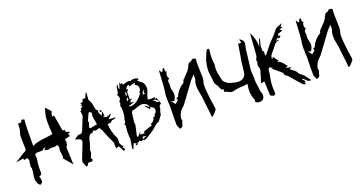

<svg xmlns="http://www.w3.org/2000/svg" viewBox="-121 -1697 4910 2610"><g transform="rotate(-20 2334.0 -392.5)"><path d="M128.9 91.8 116.7 78.6Q105.5 67.4 101.1 59.6Q82.5 12.2 82.5 0L83 -5.9H83.5V-30.3Q83.5 -50.8 88.9 -73.7Q96.7 -109.4 98.1 -161.1L95.2 -168.9Q89.8 -180.2 89.8 -188.5Q89.8 -197.8 96.7 -244.6Q100.1 -263.2 102.5 -281.7Q92.3 -290.5 91.8 -299.8Q91.8 -306.2 92.8 -312L35.2 -301.8L34.7 -326.2L-75.2 -307.6Q13.7 -362.3 27.3 -372.1Q58.1 -393.1 88.4 -407.7Q100.1 -413.1 103 -421.1Q106 -429.2 106 -442.4Q106 -480 103.5 -537.6Q102.1 -575.7 101.6 -614.7Q101.6 -624 107.4 -630.4L101.1 -631.8L126 -720.7L128.4 -793L165 -796.4L170.4 -791L191.9 -829.6L230 -819.8Q228.5 -799.3 226.1 -778.8Q220.7 -731.9 220.7 -616.2V-582Q220.7 -505.4 219.7 -475.1Q218.8 -457 218.8 -439.5V-439Q264.6 -461.9 313.5 -471.4Q362.3 -481 411.4 -485.8Q460.4 -490.7 509.3 -500.5Q519.5 -502.4 519.5 -511.7L519 -516.1Q511.2 -606.9 511.2 -675.8Q511.2 -760.3 530.3 -815.4Q535.6 -832 547.4 -873.5L616.2 -798.3L612.3 -789.1Q599.6 -764.2 599.6 -741.7Q599.6 -729.5 603.5 -718.3L625 -735.4L665.5 -502L697.8 -495.6L697.3 -468.8L758.3 -446.8L715.8 -428.2H722.2L734.4 -395.5L715.3 -391.1Q694.8 -385.7 688.5 -384.8Q669.9 -381.8 662.4 -379.4Q654.8 -377 654.8 -374Q654.8 -364.7 660.6 -343.3Q661.6 -339.4 662.1 -333.5Q662.1 -327.6 658.7 -320.3L655.3 -313Q656.7 -308.6 656.7 -304.2Q656.7 -300.8 655.3 -295.9Q653.8 -291 649.7 -286.1Q645.5 -281.2 642.8 -278.3Q640.1 -275.4 638.4 -271.5Q636.7 -267.6 636.7 -264.6Q639.2 -190.4 642.6 -116.7Q644 -96.7 647.5 -16.6L537.6 -146L549.3 -153.8L549.8 -156.2Q547.9 -176.8 544.9 -197.8Q540.5 -225.6 538.1 -254.9Q538.1 -271 542 -286.1Q544.4 -295.4 544.9 -304.2Q544.9 -306.2 542.7 -310.8Q540.5 -315.4 538.6 -320.8Q538.1 -323.7 536.6 -328.1Q531.7 -338.9 527.3 -338.9Q521 -338.9 510.7 -333Q500 -328.6 489.7 -328.6Q482.9 -328.6 476.1 -329.6Q461.4 -330.6 435.5 -330.6Q402.3 -321.8 392.6 -321.8Q381.3 -321.8 373.5 -326.2L340.8 -335.4Q362.3 -355.5 364.5 -358.6Q366.7 -361.8 370.6 -365.7L360.8 -364.3Q346.2 -363.3 339.1 -360.1Q332 -356.9 328.1 -348.6L324.7 -339.8Q299.8 -336.4 288.6 -336.4Q277.8 -336.4 268.1 -336.9Q258.3 -337.4 249.5 -337.4Q231.4 -337.4 220.5 -333Q209.5 -328.6 203.1 -314.9Q208 -284.7 208 -275.9Q208 -260.7 201.7 -221.7Q193.4 -177.7 193.4 -124L194.3 -63.5Q194.3 -58.6 193.4 -50.8Q189.5 -30.8 160.6 -22.9Q153.3 -21 153.3 -17.6Q153.3 -14.2 156.7 -7.8Q163.1 4.9 164.8 18.6Q166.5 32.2 166.5 56.2Q166.5 69.8 147.9 78.6L146 80.1Z M1046.4 -402.3Q1073.2 -406.7 1104.5 -414.1L1133.3 -419.9Q1129.4 -467.8 1121.1 -496.1Q1115.7 -514.2 1114.3 -532.7Q1114.3 -554.2 1119.1 -574.2L1122.1 -591.3L1091.8 -612.8Q1088.4 -610.4 1082.5 -606.4Q1076.7 -602.5 1046.9 -532.2L1037.6 -512.2Q1034.7 -506.3 1034.7 -503.9Q1034.7 -502.4 1035.2 -501.5Q1039.1 -492.2 1039.1 -482.9Q1039.1 -470.2 1030.8 -450.2Q1026.9 -440.4 1023.9 -430.2Q1022.5 -421.9 1020.5 -414.1L1019 -406.2Q1023.4 -405.8 1027.3 -404.8Q1035.2 -402.3 1042.5 -402.3ZM1246.6 -551.3 1220.7 -581.5Q1230.5 -582.5 1237.8 -582.5Q1256.3 -582.5 1256.3 -574.7Q1256.3 -567.4 1246.6 -551.3ZM811 70.8Q807.6 70.8 802.2 68.6Q796.9 66.4 794.7 52.5Q792.5 38.6 784.9 24.7Q777.3 10.7 774.4 -3.4Q774.4 -28.8 786.1 -54.7L786.6 -55.7Q813.5 -125 841.3 -194.3Q852.1 -220.7 862.3 -247.6Q868.7 -262.2 868.7 -273.9Q868.7 -304.7 825.7 -314.5Q804.2 -320.3 781.2 -328.1L798.8 -340.3Q820.8 -355 840.8 -367.7Q848.6 -372.6 855.5 -372.6L858.9 -372.1Q865.7 -370.6 871.6 -370.6Q899.4 -370.6 912.6 -401.4Q939.9 -466.8 965.3 -532.2Q987.3 -588.4 989 -590.1Q990.7 -591.8 990.7 -594.2Q988.8 -619.6 986.3 -642.1L985.4 -653.8L986.3 -654.8Q985.8 -654.8 984.9 -653.6Q983.9 -652.3 982.4 -651.4L977.5 -657.7L1003.4 -673.3Q998.5 -681.6 998.5 -687.5Q998.5 -697.3 1015.1 -704.6Q1029.8 -712.4 1032.7 -719.2Q1028.8 -722.2 1023.9 -726.1Q1019 -730 1012.7 -734.4L1027.3 -739.7L1036.1 -742.7Q1034.2 -744.6 1015.1 -757.3Q1018.1 -758.8 1021.5 -759.8Q1040 -765.6 1053.7 -775.9Q1067.4 -786.1 1067.4 -811.5L1105.5 -804.7L1111.8 -820.3Q1124 -847.7 1136.7 -877.4Q1142.6 -876 1145.5 -876L1138.7 -772.5L1148.9 -752Q1161.1 -731.4 1167.5 -710.9Q1173.8 -685.1 1177.7 -658.7Q1180.7 -639.2 1184.6 -620.1Q1185.5 -616.7 1193.8 -608.4Q1195.3 -607.4 1203.1 -599.6Q1209.5 -593.3 1209.5 -590.8V-589.8Q1207 -581.1 1207 -573.2Q1207 -555.7 1222.7 -530.3Q1232.4 -514.2 1232.4 -507.3L1232.9 -503.9L1253.9 -549.8L1254.9 -552.2L1262.7 -549.3L1269.5 -485.4L1240.2 -493.2Q1262.2 -469.2 1286.1 -469.2Q1312.5 -469.2 1353.5 -493.7L1356.4 -482.4L1305.7 -428.2L1407.7 -421.4L1397 -414.1Q1389.2 -407.7 1374.5 -406.5Q1359.9 -405.3 1346.9 -400.6Q1334 -396 1323.7 -380.4Q1318.8 -374 1295.9 -374H1290.5Q1280.3 -374 1272 -373Q1275.9 -256.8 1327.6 -157.2Q1333.5 -142.6 1333.5 -125.5L1333 -97.2L1332.5 -85.9L1332 -80.1Q1332 -64.5 1360.8 -24.9Q1366.7 -17.1 1372.1 -8.8H1354.5L1378.4 27.3Q1377.4 27.8 1355 48.8L1311.5 -35.6L1267.1 -23.9Q1266.6 -39.6 1265.6 -54.7L1263.7 -91.8L1270.5 -94.7V-98.1L1253.9 -131.8Q1218.8 -201.7 1195.8 -263.7Q1185.5 -290 1174.8 -315.9Q1169.4 -328.1 1147.5 -361.8L1089.8 -346.2Q1085.9 -344.7 1083.5 -344.7Q1082.5 -344.7 1082 -345.2Q1071.3 -356.4 1063 -356.4Q1052.2 -356.4 1040 -338.9Q1038.6 -336.4 1036.6 -334.5Q1033.2 -329.6 1030.3 -329.6L1022.9 -330.1Q995.6 -330.1 980.5 -293.9Q977.1 -287.1 973.1 -281.2Q966.3 -267.1 964.8 -249.5Q963.4 -229 936.5 -155.3Q924.3 -121.1 924.3 -119.1V-117.2Q927.2 -106 927.2 -95.7Q927.2 -71.8 907.7 -36.1Q900.9 -24.9 900.9 -15.1Q900.9 -11.7 902.3 -6.1Q903.8 -0.5 913.6 5.4L914.1 6.8Q914.1 14.2 906.7 27.3Q903.8 32.7 883.8 32.7Q874 32.7 863.3 31.7L845.2 30.8V30.3L842.3 33.7Q837.4 38.6 834.5 44.4Q832 48.3 829.8 53.5Q827.6 58.6 825.2 63Q820.3 70.8 811 70.8Z M1475.6 65.4Q1475.1 61.5 1474.1 58.1Q1472.2 51.8 1472.2 45.9Q1472.2 37.6 1483.9 -24.9Q1493.2 -77.6 1493.2 -81.5Q1493.2 -85 1491.7 -88.6Q1490.2 -92.3 1490.2 -95.7L1488.8 -115.2Q1487.3 -136.2 1487.3 -156.7Q1487.3 -191.9 1491.7 -226.1Q1494.1 -248 1495.6 -269.5Q1495.1 -275.4 1488.8 -282.7Q1485.8 -286.1 1482.9 -290.5Q1496.1 -305.2 1504.9 -314L1506.3 -331.1Q1506.3 -347.2 1510.7 -359.9Q1522.9 -396 1524.9 -432.6Q1526.4 -455.6 1526.4 -478.5Q1526.4 -492.7 1525.9 -506.3Q1525.9 -518.1 1521.5 -529.8Q1517.1 -541.5 1517.1 -548.8Q1517.1 -552.7 1519.5 -557.1Q1522 -561.5 1525.6 -565.9Q1529.3 -570.3 1529.3 -576.7Q1528.8 -582.5 1527.3 -589.1Q1525.9 -595.7 1525.9 -602.1Q1525.9 -603.5 1526.4 -608.4Q1526.9 -613.3 1536.6 -620.1Q1546.4 -627 1546.4 -646Q1546.4 -660.6 1541 -676.3Q1535.6 -691.9 1526.4 -698.2Q1543.9 -711.4 1548.6 -729.2Q1553.2 -747.1 1554 -766.1Q1554.7 -785.2 1559.1 -802.7Q1563.5 -820.3 1579.1 -834Q1578.1 -822.3 1576.2 -773.4Q1576.2 -772 1586.9 -766.6L1613.8 -854.5Q1616.7 -839.4 1622.1 -819.3L1645.5 -832.5V-808.6L1653.8 -808.1Q1673.8 -808.1 1693.8 -815.9Q1718.3 -824.2 1736.3 -824.2Q1751 -824.2 1766.6 -816.4Q1778.8 -828.6 1810.5 -828.6Q1860.8 -828.6 1877.4 -805.2L1850.1 -789.1Q1859.4 -781.2 1868.7 -774.4Q1889.6 -758.3 1908.2 -742.7Q1920.4 -732.9 1926.8 -719.7Q1940.9 -688 1940.9 -656.2Q1940.9 -619.6 1921.9 -583Q1909.7 -556.2 1904.3 -525.4Q1901.4 -511.7 1897.9 -498.5Q1931.2 -494.1 1948.2 -493.7Q1964.4 -493.7 1983.9 -496.6Q1993.2 -498 2004.9 -499Q1993.2 -481 1986.3 -468.3L2016.6 -481L2028.3 -450.2L2035.6 -430.7Q2034.2 -432.1 2032.2 -433.1Q2028.3 -435.1 2025.4 -438.5Q2000 -469.2 1954.1 -469.2Q1962.4 -461.4 1972.2 -455.1Q1985.8 -447.3 1993.7 -436.5Q2004.4 -420.9 2017.1 -420.9Q2026.9 -420.9 2037.6 -425.8L2048.3 -384.3Q2016.6 -374.5 2016.6 -340.8V-336.9Q2015.1 -319.8 2006.8 -303.2Q1997.6 -283.7 1996.6 -262.2L1996.1 -248.5L1931.2 -159.2L1928.7 -165L1911.6 -156.2Q1891.6 -147.9 1876.5 -134.3Q1849.1 -105.5 1817.9 -83Q1732.9 -22 1663.6 9.8L1671.9 -8.3Q1656.7 -8.3 1645 -3.4Q1635.3 1.5 1625.5 1.5H1618.7Q1612.8 1.5 1604 -13.7Q1579.6 0.5 1563.5 12.2Q1561 13.7 1561 22.5L1560.1 29.8H1527.3Q1530.8 27.3 1541.5 17.1L1552.2 7.3L1514.2 -7.3L1485.4 64.9ZM1855.5 -585.4 1891.6 -587.4 1894 -592.3 1874.5 -602.5 1883.3 -606 1886.2 -646.5 1881.3 -645.5ZM1635.3 -492.2Q1680.7 -492.2 1715.6 -509.3Q1750.5 -526.4 1778.8 -554.9Q1807.1 -583.5 1831.5 -619.1Q1826.7 -621.6 1820.8 -623.5Q1847.2 -657.7 1847.2 -684.6Q1847.2 -690.4 1843.3 -708.3Q1839.4 -726.1 1799.3 -749.5L1812.5 -775.4Q1762.2 -763.7 1716.8 -752.4L1728.5 -774.9H1722.7Q1701.7 -774.9 1689.9 -761.2Q1678.2 -747.6 1670.9 -724.6Q1674.3 -725.1 1695.3 -726.1L1669.9 -689.9V-583L1709.5 -586.4Q1700.7 -579.1 1690.9 -575.7Q1684.1 -572.8 1678.2 -568.8Q1670.9 -562 1666 -551.8L1661.6 -543L1669.9 -540.5Q1683.6 -535.6 1693.4 -535.6Q1700.2 -535.6 1706.5 -536.6L1714.4 -538.1Q1714.8 -535.6 1714.8 -532.7L1689.9 -524.9L1629.4 -504.9L1634.8 -494.1ZM1643.6 -645 1646.5 -649.9Q1656.7 -663.6 1656.7 -675.3Q1656.7 -687.5 1641.1 -702.6L1637.2 -660.2L1636.2 -647ZM1634.3 -574.2Q1650.4 -583 1650.4 -599.1Q1650.4 -611.3 1643.1 -626L1624 -578.1ZM1650.9 -18.1 1710.9 -36.6Q1678.2 -49.3 1668.9 -49.3Q1662.1 -49.3 1658.4 -43Q1654.8 -36.6 1650.9 -18.1ZM1601.6 -68.4Q1617.7 -84.5 1637.2 -108.9L1644 -117.2L1651.4 -109.9Q1646.5 -103.5 1640.1 -96.2L1632.8 -87.4L1700.2 -83Q1700.2 -90.8 1701.2 -108.4L1835.4 -154.3L1816.9 -168Q1844.2 -179.7 1863 -197.8Q1881.8 -215.8 1886.2 -245.6Q1887.7 -248 1898.4 -251Q1916.5 -253.4 1916.5 -267.6Q1916.5 -273.4 1913.6 -280.8Q1930.7 -286.1 1939.9 -302.2Q1947.8 -315.4 1947.8 -332.5Q1947.8 -360.8 1927.2 -374Q1910.6 -384.8 1889.2 -391.1L1886.7 -372.1L1879.4 -368.2Q1878.9 -369.1 1877.9 -369.6Q1852.1 -400.4 1825.7 -430.7L1830.6 -435.5L1890.6 -393.6Q1883.3 -424.3 1863.8 -440.9Q1833 -466.3 1795.4 -466.3Q1766.1 -466.3 1714.4 -446.3Q1689.9 -436.5 1664.6 -430.7Q1637.7 -427.2 1635.3 -403.3Q1632.8 -382.3 1629.4 -361.8Q1617.7 -280.3 1617.7 -266.1Q1617.7 -259.3 1619.9 -251.2Q1622.1 -243.2 1622.1 -235.4L1621.6 -230Q1607.4 -159.2 1587.9 -77.6Z M2177.2 25.4Q2172.4 15.6 2166.5 5.9Q2150.9 -19 2147.9 -42L2147.5 -102.5Q2147.5 -153.3 2148.9 -203.6Q2150.4 -253.9 2150.4 -306.2Q2149.9 -340.3 2147.9 -374Q2146 -405.3 2146 -436.5Q2146 -481.4 2153.8 -522.9Q2158.7 -549.8 2161.1 -577.1Q2164.1 -619.6 2175.8 -819.3H2178.7Q2196.8 -794.9 2205.1 -782.2L2210 -785.2Q2219.7 -792.5 2224.1 -809.1Q2226.1 -817.9 2229.7 -822.5Q2233.4 -827.1 2251 -827.1L2250.5 -808.6Q2250.5 -793.9 2252.4 -778.8Q2254.9 -771 2272.5 -768.1Q2253.4 -751.5 2253.4 -717.8Q2253.4 -688.5 2271.5 -669.9Q2246.6 -656.7 2244.1 -639.6Q2243.2 -632.8 2243.2 -626Q2243.2 -616.2 2245.6 -606.7Q2248 -597.2 2248 -588.4Q2248 -581.5 2246.6 -575.7Q2243.7 -563.5 2243.7 -551.3Q2243.7 -537.6 2247.1 -524.4V-523.9Q2248.5 -508.8 2254.9 -487.8Q2261.2 -466.8 2261.2 -450.2Q2261.2 -409.2 2236.8 -368.7L2229.5 -355L2185.5 -372.6L2232.9 -312.5Q2242.7 -325.2 2255.4 -332.5Q2263.7 -337.4 2270.8 -343.5Q2277.8 -349.6 2277.8 -358.4Q2277.8 -367.2 2268.1 -376.5L2268.6 -379.9Q2289.1 -385.3 2296.9 -396Q2304.7 -406.7 2308.1 -418Q2311 -427.2 2315.9 -434.6Q2337.9 -466.8 2363 -494.1Q2388.2 -521.5 2425.8 -542.5Q2436.5 -548.8 2437.5 -565.9Q2439 -575.7 2443.4 -582Q2463.4 -604.5 2485.4 -625.5Q2510.3 -648.9 2532.7 -674.3Q2558.1 -706.1 2576.2 -748.5Q2581.1 -761.7 2589.8 -771.2Q2598.6 -780.8 2620.6 -784.7Q2630.4 -786.1 2639.6 -798.3Q2648.9 -810.5 2660.2 -810.5Q2663.6 -810.5 2668 -809.6Q2692.9 -804.2 2698.7 -799.8L2699.2 -781.7Q2699.2 -766.6 2695.8 -714.4Q2695.8 -699.7 2697.3 -686Q2698.7 -674.3 2698.7 -657.2L2698.2 -647Q2698.2 -618.2 2699.7 -589.8Q2701.7 -565.9 2701.7 -542.5Q2701.7 -526.4 2700.7 -510.7Q2698.7 -490.2 2692.4 -469.7Q2685.5 -446.3 2683.6 -422.4Q2683.6 -363.8 2689.9 -306.6Q2691.4 -295.4 2692.4 -283.7Q2700.7 -196.3 2711.4 -136.2Q2717.3 -102.5 2720.7 -68.8Q2720.7 -51.3 2706.1 -39.6Q2693.4 -28.3 2686 -17.3Q2678.7 -6.3 2662.6 5.4Q2659.2 7.8 2655.8 12.2Q2652.3 16.6 2648.4 19.5Q2646.5 19.5 2645 19L2637.2 18.1L2627.9 -68.4L2606.4 -260.3Q2602.1 -298.8 2593.8 -336.4Q2580.1 -397.9 2580.1 -447.8Q2580.1 -493.2 2599.6 -539.1L2601.1 -607.4L2543.9 -547.4Q2528.3 -525.4 2525.9 -522.9L2468.3 -444.3Q2468.3 -441.9 2331.5 -259.3Q2321.8 -248 2312 -240.2Q2267.6 -202.1 2253.9 -164.6L2248.5 -150.9Q2235.8 -121.1 2235.8 -103Q2235.8 -89.8 2241.7 -76.7Q2242.7 -75.7 2242.7 -73.7Q2242.2 -69.8 2237.3 -60.1L2232.9 -49.3L2232.4 -48.3Q2228 -43.9 2228 -39.6Q2226.1 -22 2223.9 -12.5Q2221.7 -2.9 2215.8 2.4Q2212.9 4.9 2210.9 7.3Q2209 9.8 2206.1 12.2Q2198.7 18.6 2177.2 25.4Z M3317.4 51.8Q3302.7 51.8 3291 48.3Q3265.6 40.5 3261.7 29.8Q3260.7 26.4 3260.7 22Q3260.7 11.2 3266.6 -6.8L3259.8 -7.8L3252.4 -28.8Q3233.9 -72.8 3233.9 -142.6Q3233.9 -171.4 3239.3 -200.2Q3243.2 -220.2 3243.2 -227.1Q3243.2 -230.5 3242.2 -235.4Q3241.7 -236.3 3241.7 -238.3Q3215.8 -229.5 3192.4 -228.5Q3105.5 -227.5 3033.7 -208.5Q3023.9 -206.1 3013.7 -206.1Q2988.3 -206.1 2955.1 -225.6Q2933.1 -239.3 2906.2 -244.1L2918.5 -273.4Q2891.6 -278.8 2880.9 -294.2Q2870.1 -309.6 2865.2 -326.7Q2860.4 -346.7 2848.1 -361.8Q2823.2 -389.6 2820.3 -421.1Q2817.4 -452.6 2814.9 -484.4Q2813 -506.8 2808.6 -529.3Q2804.2 -555.7 2804.2 -581.1Q2804.2 -641.1 2823.2 -721.7Q2832.5 -748.5 2842.8 -773.2Q2853 -797.9 2862.5 -820.8Q2872.1 -843.8 2888.7 -867.2L2913.6 -864.3Q2913.6 -857.4 2914.8 -850.6Q2916 -843.8 2916 -837.9Q2916 -833 2913.6 -828.6Q2907.2 -779.8 2907.2 -729.5Q2907.2 -685.1 2914.6 -643.1Q2913.6 -626 2911.1 -609.9Q2907.7 -588.4 2907.7 -566.9Q2907.7 -528.3 2927.7 -447.8L2931.6 -427.2Q2931.6 -392.6 2967 -362.5Q3002.4 -332.5 3047.9 -322.3Q3062.5 -319.3 3076.7 -315.4Q3108.9 -305.7 3140.6 -305.7Q3233.9 -305.7 3252.4 -391.1Q3259.8 -434.6 3263.2 -478Q3268.1 -545.4 3287.6 -643.6Q3295.9 -685.1 3312 -792.5L3356 -788.1L3345.7 -845.2L3361.3 -834.5Q3397 -809.1 3399.9 -783.2Q3400.9 -776.4 3400.9 -769Q3400.9 -750.5 3395 -732.4Q3382.3 -684.6 3376.5 -606.4Q3371.1 -550.8 3363.8 -500.5Q3350.6 -409.2 3350.6 -369.1Q3350.6 -349.1 3353.8 -328.4Q3356.9 -307.6 3356.9 -286.6L3356 -252.4Q3356 -212.9 3363.8 -174.3Q3370.1 -137.7 3371.6 -99.6Q3373.5 -75.7 3386.2 -50.3Q3390.6 -40 3390.6 -26.9Q3390.6 24.9 3355.5 44.4Q3338.9 51.8 3317.4 51.8Z M3984.9 40.5Q3978.5 37.1 3971.2 34.2Q3954.6 28.3 3944.3 18.6Q3894.5 -36.6 3846.7 -92.8L3800.8 -146Q3793.9 -154.3 3783.7 -159.7Q3771 -166 3762.9 -174.3Q3754.9 -182.6 3754.9 -197.8Q3754.4 -206.1 3746.6 -214.4Q3736.8 -224.1 3724.6 -233.9Q3689.5 -264.6 3651.4 -295.4L3620.6 -320.8Q3629.4 -320.8 3647 -321.8L3600.6 -345.7Q3583.5 -331.5 3579.8 -315.7Q3576.2 -299.8 3576.2 -283.7V-279.8Q3576.2 -261.7 3570.8 -243.2Q3566.9 -229.5 3562 -195.3Q3550.8 -136.2 3550.8 -82Q3550.8 -71.3 3555.2 17.6L3528.3 39.6L3479.5 16.6Q3475.1 -106 3471.7 -188.5Q3460.4 -186.5 3445.8 -184.6L3417.5 -180.2L3427.7 -207.5Q3451.2 -265.6 3458 -300.3Q3461.4 -322.3 3470.2 -342.8Q3474.6 -353 3474.6 -362.8Q3474.6 -376.5 3467.8 -396Q3460.9 -413.6 3460.9 -427.7Q3460.9 -437 3465.3 -446.3Q3469.7 -458.5 3469.7 -470.7Q3469.7 -477.1 3468.8 -482.9Q3467.8 -491.7 3467.8 -499Q3467.8 -506.3 3471.7 -512.2Q3488.8 -537.6 3490.2 -564.5L3499.5 -689.9Q3506.8 -783.2 3511.2 -848.1Q3511.7 -861.3 3512.7 -874Q3566.9 -767.6 3566.9 -678.7Q3566.9 -664.6 3565.9 -650.4L3602.5 -761.2Q3607.9 -759.8 3613.3 -759.3L3609.9 -742.2Q3606 -723.1 3601.1 -704.1L3597.2 -689.9Q3587.9 -660.2 3587.9 -639.6Q3587.9 -627.4 3591.3 -615.2L3591.8 -613.3Q3591.8 -611.3 3590.3 -608.4Q3588.9 -605.5 3586.2 -601.3Q3583.5 -597.2 3581.1 -592.8Q3600.6 -586.4 3603.5 -575.2Q3605 -568.8 3605 -561.5Q3605 -555.7 3604 -549.3Q3602.5 -540 3602.5 -531.2Q3602.5 -522 3607.4 -513.7Q3610.8 -516.6 3614.3 -518.6Q3620.6 -522 3624 -526.4L3655.8 -567.4Q3717.3 -647.9 3765.6 -694.8Q3810.5 -738.3 3833.5 -770.5Q3849.1 -793.5 3869.6 -811.3Q3890.1 -829.1 3922.9 -835.9Q3930.7 -837.9 3939 -842.8Q3948.7 -849.1 3963.4 -852.5Q3955.1 -842.3 3945.3 -829.1L3932.6 -813L3954.1 -795.9Q3939 -792 3904.8 -785.2Q3928.2 -763.7 3936 -755.9L3920.4 -750Q3906.2 -744.1 3893.1 -740.7Q3862.8 -734.4 3862.8 -717.3Q3862.8 -711.4 3866.2 -703.6L3887.7 -700.7L3884.8 -692.9Q3880.4 -673.3 3854 -673.3L3845.7 -673.8Q3850.1 -676.8 3854 -680.2L3856.9 -682.6V-683.1Q3854 -685.5 3851.6 -688.5L3806.6 -655.3H3817.9Q3826.7 -654.8 3832.5 -654.8Q3838.4 -654.8 3842.8 -654.3L3849.6 -647.5Q3813.5 -643.1 3793.7 -625.2Q3773.9 -607.4 3760.3 -585.4Q3746.1 -565.4 3728.5 -546.4Q3707.5 -524.4 3690.7 -500Q3673.8 -475.6 3673.3 -446.3Q3682.1 -443.8 3685.5 -442.4Q3686.5 -446.3 3688.2 -451.2Q3689.9 -456.1 3692.4 -465.3L3751.5 -384.3Q3729 -381.8 3723.6 -380.9Q3758.3 -371.6 3780.5 -350.8Q3802.7 -330.1 3820.3 -305.2Q3831.1 -291 3842.8 -277.3L3815.9 -267.1Q3814.9 -262.7 3814.9 -258.3L3876 -248Q3875.5 -246.1 3875.5 -239.7L3849.1 -228.5Q3864.7 -215.8 3881.3 -204.1Q3899.9 -191.4 3915.3 -178.2Q3930.7 -165 3938 -149.2Q3945.3 -133.3 3957 -122.3Q3968.8 -111.3 3981.4 -102.1Q3997.6 -90.8 4010.7 -77.1Q4036.1 -46.9 4057.6 -15.1Q4066.9 -1.5 4076.7 11.7Q4068.8 14.6 4060.5 14.6Q4030.8 14.6 3999.5 -23.9Q3990.7 -33.7 3979 -41Q3973.6 -44.4 3968.8 -48.3Q3964.8 -44.4 3960.9 -41.5Q3987.3 -12.2 3999 -0.5L3998 0.5Q3980.5 10.3 3980.5 19Q3980.5 20 3981.2 23.4Q3981.9 26.9 3995.1 35.2Z M4155.3 25.4Q4150.4 15.6 4144.5 5.9Q4128.9 -19 4126 -42L4125.5 -102.5Q4125.5 -153.3 4127 -203.6Q4128.4 -253.9 4128.4 -306.2Q4127.9 -340.3 4126 -374Q4124 -405.3 4124 -436.5Q4124 -481.4 4131.8 -522.9Q4136.7 -549.8 4139.2 -577.1Q4142.1 -619.6 4153.8 -819.3H4156.7Q4174.8 -794.9 4183.1 -782.2L4188 -785.2Q4197.8 -792.5 4202.1 -809.1Q4204.1 -817.9 4207.8 -822.5Q4211.4 -827.1 4229 -827.1L4228.5 -808.6Q4228.5 -793.9 4230.5 -778.8Q4232.9 -771 4250.5 -768.1Q4231.4 -751.5 4231.4 -717.8Q4231.4 -688.5 4249.5 -669.9Q4224.6 -656.7 4222.2 -639.6Q4221.2 -632.8 4221.2 -626Q4221.2 -616.2 4223.6 -606.7Q4226.1 -597.2 4226.1 -588.4Q4226.1 -581.5 4224.6 -575.7Q4221.7 -563.5 4221.7 -551.3Q4221.7 -537.6 4225.1 -524.4V-523.9Q4226.6 -508.8 4232.9 -487.8Q4239.3 -466.8 4239.3 -450.2Q4239.3 -409.2 4214.8 -368.7L4207.5 -355L4163.6 -372.6L4210.9 -312.5Q4220.7 -325.2 4233.4 -332.5Q4241.7 -337.4 4248.8 -343.5Q4255.9 -349.6 4255.9 -358.4Q4255.9 -367.2 4246.1 -376.5L4246.6 -379.9Q4267.1 -385.3 4274.9 -396Q4282.7 -406.7 4286.1 -418Q4289.1 -427.2 4293.9 -434.6Q4315.9 -466.8 4341.1 -494.1Q4366.2 -521.5 4403.8 -542.5Q4414.6 -548.8 4415.5 -565.9Q4417 -575.7 4421.4 -582Q4441.4 -604.5 4463.4 -625.5Q4488.3 -648.9 4510.7 -674.3Q4536.1 -706.1 4554.2 -748.5Q4559.1 -761.7 4567.9 -771.2Q4576.7 -780.8 4598.6 -784.7Q4608.4 -786.1 4617.7 -798.3Q4627 -810.5 4638.2 -810.5Q4641.6 -810.5 4646 -809.6Q4670.9 -804.2 4676.8 -799.8L4677.2 -781.7Q4677.2 -766.6 4673.8 -714.4Q4673.8 -699.7 4675.3 -686Q4676.8 -674.3 4676.8 -657.2L4676.3 -647Q4676.3 -618.2 4677.7 -589.8Q4679.7 -565.9 4679.7 -542.5Q4679.7 -526.4 4678.7 -510.7Q4676.8 -490.2 4670.4 -469.7Q4663.6 -446.3 4661.6 -422.4Q4661.6 -363.8 4668 -306.6Q4669.4 -295.4 4670.4 -283.7Q4678.7 -196.3 4689.5 -136.2Q4695.3 -102.5 4698.7 -68.8Q4698.7 -51.3 4684.1 -39.6Q4671.4 -28.3 4664.1 -17.3Q4656.7 -6.3 4640.6 5.4Q4637.2 7.8 4633.8 12.2Q4630.4 16.6 4626.5 19.5Q4624.5 19.5 4623 19L4615.2 18.1L4606 -68.4L4584.5 -260.3Q4580.1 -298.8 4571.8 -336.4Q4558.1 -397.9 4558.1 -447.8Q4558.1 -493.2 4577.6 -539.1L4579.1 -607.4L4522 -547.4Q4506.3 -525.4 4503.9 -522.9L4446.3 -444.3Q4446.3 -441.9 4309.6 -259.3Q4299.8 -248 4290 -240.2Q4245.6 -202.1 4231.9 -164.6L4226.6 -150.9Q4213.9 -121.1 4213.9 -103Q4213.9 -89.8 4219.7 -76.7Q4220.7 -75.7 4220.7 -73.7Q4220.2 -69.8 4215.3 -60.1L4210.9 -49.3L4210.4 -48.3Q4206.1 -43.9 4206.1 -39.6Q4204.1 -22 4201.9 -12.5Q4199.7 -2.9 4193.8 2.4Q4190.9 4.9 4189 7.3Q4187 9.8 4184.1 12.2Q4176.8 18.6 4155.3 25.4Z"/></g></svg>

Font: Unutterable
Style: Regular
Weight: 400
Designer: GGBotNet
Foundry: f0n7.com
Version: 1.00